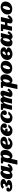

<svg xmlns="http://www.w3.org/2000/svg" viewBox="4011 -4620 830 8949"><g transform="rotate(-90 4426.5 -145.0)"><path d="M-28.5 -159Q-28.5 -214 3.2 -239.5Q35 -265 79 -265Q118 -265 139.2 -244.8Q160.5 -224.5 160.5 -192Q160.5 -164 147 -150.8Q133.5 -137.5 120 -131.2Q106.5 -125 106.5 -118Q106.5 -109 132.5 -99.2Q158.5 -89.5 202.5 -89.5Q222 -89.5 242 -95.8Q262 -102 275.5 -117.5Q289 -133 289 -160Q289 -177.5 281 -189.2Q273 -201 248.5 -203.5Q231.5 -205.5 220 -204.8Q208.5 -204 208.5 -226V-285Q208.5 -300 216.2 -303.5Q224 -307 235.8 -306.5Q247.5 -306 259 -308Q272.5 -310.5 290.2 -318Q308 -325.5 321.5 -342.5Q335 -359.5 335 -391Q335 -404 324 -413.5Q313 -423 287.5 -423Q265 -423 245.8 -415Q226.5 -407 204.5 -390Q194.5 -382 190.5 -375.8Q186.5 -369.5 175.5 -378.5L115.5 -431Q104.5 -440 108.8 -445.5Q113 -451 122.5 -459.5Q171 -504.5 227.2 -519.8Q283.5 -535 346 -535Q401.5 -535 450.2 -519.8Q499 -504.5 529.2 -476.5Q559.5 -448.5 559.5 -411Q559.5 -371.5 537.5 -345.2Q515.5 -319 485.2 -303.2Q455 -287.5 429.5 -279.5Q398 -269.5 389.8 -266.8Q381.5 -264 381.5 -257.5Q381.5 -251.5 392.2 -249.8Q403 -248 418.5 -244Q464 -233 487.8 -208.5Q511.5 -184 511.5 -155Q511.5 -76.5 432 -33.2Q352.5 10 205.5 10Q127 10 75 -12.5Q23 -35 -2.8 -73.5Q-28.5 -112 -28.5 -159Z M1253.5 -136.5Q1214 -61 1152.8 -18Q1091.5 25 1016.5 25Q981.5 25 955.8 10.8Q930 -3.5 913.5 -24.5Q906 -34 900.5 -39.5Q893 -46.5 887.2 -44Q881.5 -41.5 868.5 -30.5Q842.5 -8 810 6Q777.5 20 737.5 20Q692.5 20 650.8 3.8Q609 -12.5 582.2 -53.8Q555.5 -95 555.5 -170Q555.5 -252.5 580.8 -320.2Q606 -388 647.2 -437Q688.5 -486 737.5 -512.5Q786.5 -539 834.5 -539Q882 -539 911.8 -521.5Q941.5 -504 959.5 -468.5Q965 -457.5 970 -456.2Q975 -455 979.5 -477L985 -504Q987 -513 991.2 -516.5Q995.5 -520 1009.5 -520H1162.5Q1180.5 -520 1183 -515.5Q1185.5 -511 1181.5 -497L1091.5 -151Q1088.5 -139 1088.5 -131Q1088.5 -117 1101 -117Q1128.5 -117 1165 -186Q1174 -203.5 1180.5 -205Q1187 -206.5 1201.5 -199.5L1242.5 -180.5Q1260.5 -172 1262.5 -164.5Q1264.5 -157 1253.5 -136.5ZM941 -320Q941 -361.5 933.5 -393.2Q926 -425 907 -425Q885.5 -425 864.5 -404.5Q843.5 -384 826.2 -349Q809 -314 798.5 -270.2Q788 -226.5 788 -180Q788 -132 797.2 -113Q806.5 -94 826.5 -94Q840.5 -94 859.8 -110.2Q879 -126.5 897.5 -156.8Q916 -187 928.5 -228.5Q941 -270 941 -320Z M1310 -520H1553Q1564.5 -520 1569.2 -517.8Q1574 -515.5 1570.5 -504L1561 -470Q1556.5 -454.5 1558.8 -451.8Q1561 -449 1575.5 -465.5Q1605 -499 1643.8 -519Q1682.5 -539 1735 -539Q1783 -539 1823.8 -517.8Q1864.5 -496.5 1889 -450.2Q1913.5 -404 1913.5 -329Q1913.5 -246.5 1885.2 -181.8Q1857 -117 1813 -72Q1769 -27 1720 -3.5Q1671 20 1629.5 20Q1555.5 20 1516.5 -28.5Q1504 -43.5 1498.8 -39Q1493.5 -34.5 1490 -20L1438 224Q1434.5 240.5 1429 245.2Q1423.5 250 1404.5 250H1264Q1236.5 250 1233.2 241.5Q1230 233 1234.5 213L1372 -393Q1375 -406 1373 -410.5Q1371 -415 1354 -415H1310Q1293.5 -415 1290.2 -419.8Q1287 -424.5 1287 -441V-499Q1287 -513.5 1291.8 -516.8Q1296.5 -520 1310 -520ZM1531.5 -199Q1531.5 -158 1539.2 -128.5Q1547 -99 1566 -99Q1594.5 -99 1621 -133.2Q1647.5 -167.5 1664.8 -222.2Q1682 -277 1682 -339Q1682 -387 1672.2 -406Q1662.5 -425 1642 -425Q1623 -425 1597 -396.5Q1571 -368 1551.2 -317Q1531.5 -266 1531.5 -199Z M1935 -205Q1935 -272.5 1961.8 -333Q1988.5 -393.5 2037 -440Q2085.5 -486.5 2152.5 -513.2Q2219.5 -540 2299.5 -540Q2366 -540 2417.5 -519.8Q2469 -499.5 2498.2 -463Q2527.5 -426.5 2527.5 -378Q2527.5 -334.5 2504.2 -304.8Q2481 -275 2442 -255.8Q2403 -236.5 2355.5 -225.2Q2308 -214 2258.8 -207.8Q2209.5 -201.5 2166.5 -197.5Q2154 -196.5 2154 -182.5Q2153.5 -127 2175 -110.5Q2196.5 -94 2236 -94Q2262 -94 2294.5 -107.5Q2327 -121 2353 -155.5Q2359.5 -164 2365.5 -168.5Q2371.5 -173 2387 -173H2464Q2486 -173 2490.8 -166.5Q2495.5 -160 2484.5 -145Q2454.5 -103 2413 -65.2Q2371.5 -27.5 2316.8 -3.8Q2262 20 2192 20Q2147 20 2101.5 6Q2056 -8 2018.2 -36Q1980.5 -64 1957.8 -106.2Q1935 -148.5 1935 -205ZM2178 -284.5Q2243.5 -293.5 2287.2 -321.8Q2331 -350 2331.5 -404Q2331.5 -418.5 2323.8 -430.2Q2316 -442 2289.5 -442Q2253.5 -442 2221.5 -409.5Q2189.5 -377 2168.5 -301Q2165.5 -289.5 2167 -286.5Q2168.5 -283.5 2178 -284.5Z M3151.5 -367Q3151.5 -323 3133.8 -295Q3116 -267 3087.8 -253.5Q3059.5 -240 3027.5 -240Q2985.5 -240 2958.8 -266.5Q2932 -293 2932.5 -343Q2933 -367 2942.5 -381.2Q2952 -395.5 2961.8 -404.5Q2971.5 -413.5 2971.5 -422Q2971.5 -431 2964.8 -437Q2958 -443 2942 -443Q2912 -443 2875.8 -415.5Q2839.5 -388 2813 -338.5Q2807.5 -327.5 2808 -321.2Q2808.5 -315 2821 -315H2882.5Q2892.5 -315 2898 -312.8Q2903.5 -310.5 2903.5 -299.5V-230Q2903.5 -216 2899.8 -213Q2896 -210 2882 -210H2795.5Q2781.5 -210 2779.5 -206.8Q2777.5 -203.5 2777.5 -190Q2777.5 -134.5 2794.2 -114.2Q2811 -94 2837 -94Q2863 -94 2894.8 -107.2Q2926.5 -120.5 2952 -154.5Q2958 -163 2963.8 -168Q2969.5 -173 2985 -173H3068Q3102 -173 3087 -151Q3057 -108 3019 -68.8Q2981 -29.5 2929.5 -4.8Q2878 20 2806.5 20Q2761 20 2717 6.8Q2673 -6.5 2637.2 -33.5Q2601.5 -60.5 2580 -102Q2558.5 -143.5 2558.5 -200Q2558.5 -275 2586.8 -337.2Q2615 -399.5 2663.8 -445Q2712.5 -490.5 2775.5 -515.2Q2838.5 -540 2908 -540Q2974 -540 3029.2 -518Q3084.5 -496 3118 -457Q3151.5 -418 3151.5 -367Z M3757 -367Q3757 -323 3739.2 -295Q3721.5 -267 3693.2 -253.5Q3665 -240 3633 -240Q3591 -240 3564.2 -266.5Q3537.5 -293 3538 -343Q3538.5 -367 3548 -381.2Q3557.5 -395.5 3567.2 -404.5Q3577 -413.5 3577 -422Q3577 -431 3570.2 -437Q3563.5 -443 3547.5 -443Q3523.5 -443 3495.2 -425.2Q3467 -407.5 3441.2 -374.2Q3415.5 -341 3399.2 -294.5Q3383 -248 3383 -190Q3383 -134.5 3399.8 -114.2Q3416.5 -94 3442.5 -94Q3468.5 -94 3500.2 -107.2Q3532 -120.5 3557.5 -154.5Q3563.5 -163 3569.2 -168Q3575 -173 3590.5 -173H3673.5Q3707.5 -173 3692.5 -151Q3662.5 -108 3624.5 -68.8Q3586.5 -29.5 3535 -4.8Q3483.5 20 3412 20Q3366.5 20 3322.5 6.8Q3278.5 -6.5 3242.8 -33.5Q3207 -60.5 3185.5 -102Q3164 -143.5 3164 -200Q3164 -275 3192.2 -337.2Q3220.5 -399.5 3269.2 -445Q3318 -490.5 3381 -515.2Q3444 -540 3513.5 -540Q3579.5 -540 3634.8 -518Q3690 -496 3723.5 -457Q3757 -418 3757 -367Z M3804.5 -520H4041Q4058 -520 4066 -516Q4074 -512 4071.5 -496L4063 -439Q4059.5 -417.5 4066.2 -419Q4073 -420.5 4085.5 -437.5Q4122.5 -487 4158.2 -513Q4194 -539 4239.5 -539Q4284 -539 4314 -522.2Q4344 -505.5 4362.5 -461Q4373 -436.5 4379 -435.8Q4385 -435 4399 -452.5Q4434.5 -497 4468.5 -518Q4502.5 -539 4546 -539Q4575.5 -539 4603.8 -531.2Q4632 -523.5 4651.2 -502.2Q4670.5 -481 4673.8 -442.2Q4677 -403.5 4657 -341L4597 -155Q4593 -142 4593 -136Q4593 -122 4606.5 -122Q4621 -122 4638 -138.8Q4655 -155.5 4676 -198Q4686 -212 4690 -212.8Q4694 -213.5 4708 -206.5L4747.5 -186Q4769 -176 4771 -170Q4773 -164 4761.5 -142Q4724 -68.5 4661 -24.2Q4598 20 4518 20Q4450.5 20 4415.8 -7.5Q4381 -35 4381 -73Q4381 -87.5 4384 -100.8Q4387 -114 4390.5 -125L4442 -310Q4456.5 -358 4454.8 -378Q4453 -398 4433.5 -398Q4417.5 -398 4396.8 -367.8Q4376 -337.5 4356 -286Q4336 -234.5 4322 -170.5L4289.5 -21Q4287.5 -10.5 4283 -5.2Q4278.5 0 4265.5 0H4094.5Q4076 0 4073.2 -5.5Q4070.5 -11 4074 -27.5L4154.5 -338Q4165.5 -379.5 4158.2 -388.8Q4151 -398 4138 -398Q4124.5 -398 4102.2 -367.8Q4080 -337.5 4058 -285.8Q4036 -234 4022 -169.5L3990.5 -26Q3987.5 -13.5 3981.5 -6.8Q3975.5 0 3959.5 0H3814.5Q3788.5 0 3784 -6.8Q3779.5 -13.5 3784 -33L3866 -386Q3870 -403.5 3865 -409.2Q3860 -415 3836.5 -415H3811.5Q3792 -415 3786.8 -418.8Q3781.5 -422.5 3781.5 -442V-494Q3781.5 -510.5 3784.8 -515.2Q3788 -520 3804.5 -520Z M4833 -520H5076Q5087.5 -520 5092.2 -517.8Q5097 -515.5 5093.5 -504L5084 -470Q5079.5 -454.5 5081.8 -451.8Q5084 -449 5098.5 -465.5Q5128 -499 5166.8 -519Q5205.5 -539 5258 -539Q5306 -539 5346.8 -517.8Q5387.5 -496.5 5412 -450.2Q5436.5 -404 5436.5 -329Q5436.5 -246.5 5408.2 -181.8Q5380 -117 5336 -72Q5292 -27 5243 -3.5Q5194 20 5152.5 20Q5078.5 20 5039.5 -28.5Q5027 -43.5 5021.8 -39Q5016.5 -34.5 5013 -20L4961 224Q4957.5 240.5 4952 245.2Q4946.5 250 4927.5 250H4787Q4759.5 250 4756.2 241.5Q4753 233 4757.5 213L4895 -393Q4898 -406 4896 -410.5Q4894 -415 4877 -415H4833Q4816.5 -415 4813.2 -419.8Q4810 -424.5 4810 -441V-499Q4810 -513.5 4814.8 -516.8Q4819.5 -520 4833 -520ZM5054.5 -199Q5054.5 -158 5062.2 -128.5Q5070 -99 5089 -99Q5117.5 -99 5144 -133.2Q5170.5 -167.5 5187.8 -222.2Q5205 -277 5205 -339Q5205 -387 5195.2 -406Q5185.5 -425 5165 -425Q5146 -425 5120 -396.5Q5094 -368 5074.2 -317Q5054.5 -266 5054.5 -199Z M5462.5 -215Q5462.5 -286.5 5493.2 -344.2Q5524 -402 5574.5 -443.8Q5625 -485.5 5685 -507.8Q5745 -530 5803.5 -530Q5876.5 -530 5936 -507Q5995.5 -484 6031 -434.5Q6066.5 -385 6066.5 -305Q6066.5 -234 6038.5 -176Q6010.5 -118 5962.5 -76.2Q5914.5 -34.5 5854.5 -12.2Q5794.5 10 5730 10Q5650.5 10 5590.2 -13Q5530 -36 5496.2 -85.5Q5462.5 -135 5462.5 -215ZM5674 -160Q5674 -119.5 5687.2 -104.8Q5700.5 -90 5726.5 -90Q5744.5 -90 5766.5 -110Q5788.5 -130 5808.5 -164.8Q5828.5 -199.5 5841.5 -244.8Q5854.5 -290 5854.5 -340Q5854.5 -430 5807 -430Q5783.5 -430 5760 -407Q5736.5 -384 5717 -345.2Q5697.5 -306.5 5685.8 -258.5Q5674 -210.5 5674 -160Z M6106 -210Q6106 -289 6136.8 -350.2Q6167.5 -411.5 6219.8 -453.8Q6272 -496 6337.5 -518Q6403 -540 6472.5 -540Q6539 -540 6590.2 -520Q6641.5 -500 6670.8 -465.2Q6700 -430.5 6700 -387Q6700 -337.5 6671.2 -311.5Q6642.5 -285.5 6592 -265Q6579.5 -260 6581 -256.8Q6582.5 -253.5 6601 -248Q6636.5 -237.5 6663.5 -219.5Q6690.5 -201.5 6690.5 -160Q6690.5 -127.5 6664.5 -95.5Q6638.5 -63.5 6594 -37.5Q6549.5 -11.5 6494 4.2Q6438.5 20 6379 20Q6306.5 20 6244.2 -6.2Q6182 -32.5 6144 -83.8Q6106 -135 6106 -210ZM6360.5 -285.5Q6408.5 -299.5 6439.8 -313Q6471 -326.5 6486 -347Q6501 -367.5 6501 -402Q6501 -418.5 6492.2 -430.8Q6483.5 -443 6463 -443Q6432 -443 6399 -412Q6366 -381 6343 -314.5Q6336.5 -295 6339.2 -287.8Q6342 -280.5 6360.5 -285.5ZM6402 -219Q6389.5 -216.5 6376 -213.8Q6362.5 -211 6352 -208.5Q6335 -205 6329 -197Q6323 -189 6323 -165Q6323 -139.5 6337.8 -116.8Q6352.5 -94 6386.5 -94Q6415 -94 6437.2 -106.2Q6459.5 -118.5 6472 -136.2Q6484.5 -154 6484.5 -170Q6484.5 -189 6468.8 -198.2Q6453 -207.5 6429.5 -217Q6422 -220 6417.2 -220.8Q6412.5 -221.5 6402 -219Z M7433 -136.5Q7393.5 -61 7332.2 -18Q7271 25 7196 25Q7161 25 7135.2 10.8Q7109.5 -3.5 7093 -24.5Q7085.5 -34 7080 -39.5Q7072.5 -46.5 7066.8 -44Q7061 -41.5 7048 -30.5Q7022 -8 6989.5 6Q6957 20 6917 20Q6872 20 6830.2 3.8Q6788.5 -12.5 6761.8 -53.8Q6735 -95 6735 -170Q6735 -252.5 6760.2 -320.2Q6785.5 -388 6826.8 -437Q6868 -486 6917 -512.5Q6966 -539 7014 -539Q7061.5 -539 7091.2 -521.5Q7121 -504 7139 -468.5Q7144.5 -457.5 7149.5 -456.2Q7154.5 -455 7159 -477L7164.5 -504Q7166.5 -513 7170.8 -516.5Q7175 -520 7189 -520H7342Q7360 -520 7362.5 -515.5Q7365 -511 7361 -497L7271 -151Q7268 -139 7268 -131Q7268 -117 7280.5 -117Q7308 -117 7344.5 -186Q7353.5 -203.5 7360 -205Q7366.5 -206.5 7381 -199.5L7422 -180.5Q7440 -172 7442 -164.5Q7444 -157 7433 -136.5ZM7120.5 -320Q7120.5 -361.5 7113 -393.2Q7105.5 -425 7086.5 -425Q7065 -425 7044 -404.5Q7023 -384 7005.8 -349Q6988.5 -314 6978 -270.2Q6967.5 -226.5 6967.5 -180Q6967.5 -132 6976.8 -113Q6986 -94 7006 -94Q7020 -94 7039.2 -110.2Q7058.5 -126.5 7077 -156.8Q7095.5 -187 7108 -228.5Q7120.5 -270 7120.5 -320Z M8104.5 -490 8022.5 -151Q8020 -141 8020 -131Q8020 -117 8032.5 -117Q8060 -117 8094 -184Q8103 -201 8107 -205.2Q8111 -209.5 8130 -200.5L8182 -176Q8199.5 -168 8194.8 -158.2Q8190 -148.5 8182 -133.5Q8142.5 -59 8081.2 -17Q8020 25 7942 25Q7880.5 25 7844.8 -3.5Q7809 -32 7809 -77Q7809 -91.5 7812.8 -110Q7816.5 -128.5 7819 -140L7833 -203Q7835 -211.5 7832 -213.8Q7829 -216 7817.5 -216H7731.5Q7720.5 -216 7716.2 -213.8Q7712 -211.5 7710 -203L7665 -16Q7662.5 -5 7657.5 -2.5Q7652.5 0 7638.5 0H7492.5Q7468.5 0 7467 -7Q7465.5 -14 7469.5 -32L7549 -386Q7553 -404.5 7550.5 -409.8Q7548 -415 7525.5 -415H7477.5Q7462 -415 7458 -419.2Q7454 -423.5 7454 -440V-499Q7454 -513.5 7458.8 -516.8Q7463.5 -520 7477.5 -520H7753.5Q7778.5 -520 7781.8 -515.2Q7785 -510.5 7779.5 -490L7744.5 -345Q7741 -332 7744.8 -329Q7748.5 -326 7765.5 -326H7842.5Q7855 -326 7858.8 -330.8Q7862.5 -335.5 7864.5 -345L7898.5 -499Q7901 -513.5 7904.5 -516.8Q7908 -520 7922 -520H8078.5Q8103.5 -520 8106.8 -515.2Q8110 -510.5 8104.5 -490Z M8225.5 -215Q8225.5 -286.5 8256.2 -344.2Q8287 -402 8337.5 -443.8Q8388 -485.5 8448 -507.8Q8508 -530 8566.5 -530Q8639.5 -530 8699 -507Q8758.5 -484 8794 -434.5Q8829.5 -385 8829.5 -305Q8829.5 -234 8801.5 -176Q8773.5 -118 8725.5 -76.2Q8677.5 -34.5 8617.5 -12.2Q8557.5 10 8493 10Q8413.5 10 8353.2 -13Q8293 -36 8259.2 -85.5Q8225.5 -135 8225.5 -215ZM8437 -160Q8437 -119.5 8450.2 -104.8Q8463.5 -90 8489.5 -90Q8507.5 -90 8529.5 -110Q8551.5 -130 8571.5 -164.8Q8591.5 -199.5 8604.5 -244.8Q8617.5 -290 8617.5 -340Q8617.5 -430 8570 -430Q8546.5 -430 8523 -407Q8499.5 -384 8480 -345.2Q8460.5 -306.5 8448.8 -258.5Q8437 -210.5 8437 -160Z"/></g></svg>

Font: Besley* Fatface
Style: Italic
Weight: 900
Italic angle: -13°
Designer: Owen Earl
Foundry: indestructible type*
Version: Version 3.000; ttfautohint (v1.8.3)